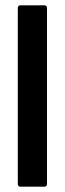

<svg xmlns="http://www.w3.org/2000/svg" viewBox="-20 -703 243 723"><path d="M57 0Q47 0 47 -11V-672Q47 -683 57 -683H147Q157 -683 157 -672V-11Q157 0 147 0Z"/></svg>

Font: Sofia Sans Condensed
Style: Bold
Weight: 700
Designer: Botio Nikoltchev, Ani Petrova
Foundry: lettersoup
Version: Version 4.101; ttfautohint (v1.8.4.7-5d5b)